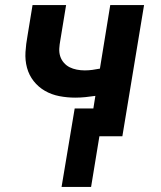

<svg xmlns="http://www.w3.org/2000/svg" viewBox="-20 -540 640 761"><path d="M224 201 276 -110H350L358 -160Q338 -157 318 -155Q298 -153 278 -153Q246 -153 215 -159Q184 -165 158 -180Q132 -195 113.5 -218.5Q95 -242 87 -271.5Q79 -301 81 -333.5Q83 -366 89 -398L109 -520H242L219 -380Q216 -364 215 -348Q214 -332 218.5 -317.5Q223 -303 233 -291.5Q243 -280 256 -273.5Q269 -267 284.5 -264Q300 -261 316 -261Q331 -261 346 -263Q361 -265 376 -268L417 -520H551L465 0H374L341 201Z"/></svg>

Font: Iosevka SS04 XBd Ex Obl
Style: Regular
Weight: 800
Width: 7
Italic angle: -9°
Monospace: yes
Designer: Belleve Invis
Foundry: Belleve Invis
Version: Version 19.0.0; ttfautohint (v1.8.4)